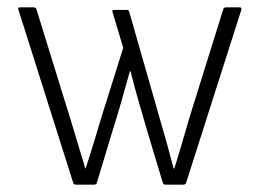

<svg xmlns="http://www.w3.org/2000/svg" viewBox="-20 -502 706 522"><path d="M186 0Q181 0 179 -5L30 -476Q27 -482 34 -482H72Q77 -482 79 -477L170 -183Q181 -148 191 -113.5Q201 -79 212 -44H213Q224 -78 234.5 -112.5Q245 -147 255 -181L315 -372L286 -469Q283 -475 291 -475H324Q330 -475 331 -471L414 -181Q424 -147 433.5 -113Q443 -79 452 -44H454Q465 -79 475 -113.5Q485 -148 495 -182L587 -477Q589 -482 594 -482H632Q638 -482 636 -475L486 -5Q484 0 479 0H430Q425 0 423 -4L382 -140Q370 -181 358 -222.5Q346 -264 335 -308H333Q321 -264 309 -222.5Q297 -181 284 -140L243 -4Q241 0 236 0Z"/></svg>

Font: Sofia Sans Semi Condensed Light
Style: Regular
Weight: 300
Designer: Botio Nikoltchev, Ani Petrova
Foundry: lettersoup
Version: Version 4.100; ttfautohint (v1.8.4.7-5d5b)